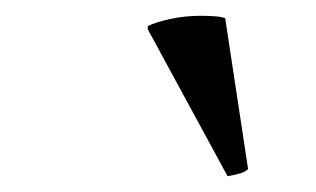

<svg xmlns="http://www.w3.org/2000/svg" viewBox="-20 -766 400 243"><path d="M167 -729V-733Q177 -738 195.5 -742Q214 -746 234 -746Q242 -746 250.5 -745.5Q259 -745 265 -743L294 -552Q290 -548 282 -546Q274 -544 268 -543Z"/></svg>

Font: Tiro Devanagari Sanskrit
Style: Italic
Weight: 400
Italic angle: -11°
Designer: Devanagari: John Hudson & Fiona Ross, assisted by Paul Hanslow. Latin: John Hudson with Paul Hanslow, assisted by Kaja S
Foundry: Tiro Typeworks Ltd.
Version: Version 1.52